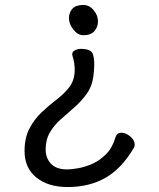

<svg xmlns="http://www.w3.org/2000/svg" viewBox="-20 -534 640 774"><path d="M316 -514Q340 -514 357.5 -493Q375 -472 375 -448.5Q375 -425 360.5 -408.5Q346 -392 316 -392Q294 -392 276 -414.5Q258 -437 258 -460.5Q258 -484 272 -499Q286 -514 316 -514ZM306 -337Q346 -337 354 -317Q360 -300 360 -275Q360 -252 356 -223Q350 -183 328 -153.5Q306 -124 278.5 -100Q251 -76 224.5 -52.5Q198 -29 181 0Q164 29 164 69Q164 103 185.5 126Q207 149 251 149Q268 149 296 144Q324 139 354 125.5Q384 112 409 86Q434 60 446 18Q452 1 469.5 1Q487 1 505 16Q523 31 523 49Q523 57 520 61Q472 144 406.5 182Q341 220 252 220Q174 220 126.5 181.5Q79 143 79 75Q79 22 98.5 -15.5Q118 -53 147 -80.5Q176 -108 205.5 -130.5Q235 -153 255.5 -177.5Q276 -202 280 -234Q281 -240 281 -245V-256Q281 -281 272 -310V-311Q271 -313 271 -315Q271 -327 284 -332Q294 -337 306 -337Z"/></svg>

Font: Moon Stars Kai
Style: Bold
Weight: 700
Designer: GuiWonder
Version: Version 1.101